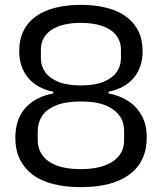

<svg xmlns="http://www.w3.org/2000/svg" viewBox="-20 -759 665 789"><path d="M312 10Q248 10 197.5 -3Q147 -16 113 -42Q79 -68 61 -105.5Q43 -143 43 -193Q43 -232 54 -263.5Q65 -295 86 -317.5Q107 -340 136 -354.5Q165 -369 199 -375V-382Q131 -396 95 -440Q59 -484 59 -548Q59 -597 77 -633Q95 -669 128.5 -692.5Q162 -716 208.5 -727.5Q255 -739 312 -739Q388 -739 445 -718.5Q502 -698 534 -655.5Q566 -613 566 -548Q566 -516 557 -488.5Q548 -461 530 -439.5Q512 -418 486 -403.5Q460 -389 426 -382V-375Q471 -367 506.5 -344Q542 -321 562.5 -284Q583 -247 583 -194Q583 -144 565 -106Q547 -68 512 -42Q477 -16 427 -3Q377 10 312 10ZM312 -64Q395 -64 442.5 -95Q490 -126 490 -183V-221Q490 -247 480 -268.5Q470 -290 448 -307Q426 -324 393 -333Q360 -342 312 -342Q250 -342 210.5 -326Q171 -310 153 -282.5Q135 -255 135 -221V-183Q135 -155 147 -132.5Q159 -110 182 -94.5Q205 -79 237.5 -71.5Q270 -64 312 -64ZM312 -408Q370 -408 406 -423Q442 -438 459.5 -463Q477 -488 477 -519V-554Q477 -589 457.5 -614Q438 -639 401 -652Q364 -665 312 -665Q235 -665 191.5 -636Q148 -607 148 -554V-519Q148 -488 165.5 -463Q183 -438 219 -423Q255 -408 312 -408Z"/></svg>

Font: Hubot Sans
Style: Regular
Weight: 400
Designer: Deni Anggara
Foundry: GitHub, Inc., Subsidiary of Microsoft Corporation
Version: Version 2.000